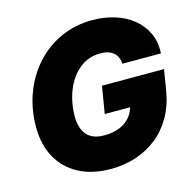

<svg xmlns="http://www.w3.org/2000/svg" viewBox="-108 -846 970 965"><g transform="rotate(-15 376.5 -363.5)"><path d="M353 9.8Q257.8 9.8 188.2 -26.6Q118.7 -63 80.8 -130.4Q43 -197.8 43 -291.5Q43 -382.8 72.8 -463.6Q102.5 -544.4 157.5 -606Q212.4 -667.5 288.1 -702.4Q363.8 -737.3 455.6 -737.3Q517.6 -737.3 571.8 -720.2Q626 -703.1 666.3 -670.2Q706.5 -637.2 727.8 -590.8Q749 -544.4 745.1 -486.3H544.9Q543.5 -504.9 536.9 -519.8Q530.3 -534.7 518.6 -544.7Q506.8 -554.7 490 -560.1Q473.1 -565.4 451.7 -565.4Q399.4 -565.4 360.6 -541.3Q321.8 -517.1 295.9 -477.3Q270 -437.5 257.3 -389.4Q244.6 -341.3 244.6 -293Q244.6 -230 273.9 -196Q303.2 -162.1 364.3 -162.1Q411.1 -162.1 445.8 -176.8Q480.5 -191.4 501.2 -217.3Q522 -243.2 527.3 -275.4L560.1 -265.1H393.6L417 -406.2H739.7L722.2 -298.8Q710 -224.6 677.2 -167Q644.5 -109.4 595.5 -70.1Q546.4 -30.8 484.6 -10.5Q422.9 9.8 353 9.8Z"/></g></svg>

Font: Inter 16pt Black
Style: Italic
Weight: 900
Italic angle: -9.3988°
Version: Version 4.001;git-66647c0bb